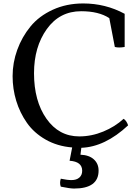

<svg xmlns="http://www.w3.org/2000/svg" viewBox="-20 -836 801 1112"><path d="M332 199Q370 207 394 207Q423 207 439.5 192.5Q456 178 456 153Q456 100 383 95L398 18Q312 11 244.5 -27.5Q177 -66 136 -124.5Q95 -183 74 -252Q53 -321 53 -395Q53 -473 80 -547.5Q107 -622 156.5 -682.5Q206 -743 285.5 -779.5Q365 -816 462 -816Q591 -816 702 -756V-564Q668 -558 645 -564L613 -731Q552 -771 450 -771Q325 -771 251 -667.5Q177 -564 177 -412Q177 -251 249 -148.5Q321 -46 439 -46Q510 -46 578 -74Q646 -102 696 -148Q713 -137 722 -110Q588 15 451 20L446 60Q496 62 523.5 87Q551 112 551 152Q551 256 409 256Q385 256 332 245Q324 224 332 199Z"/></svg>

Font: Adamina
Style: Regular
Weight: 400
Designer: Cyreal (www.cyreal.org)
Foundry: Alexei Vanyashin
Version: Version 1.013